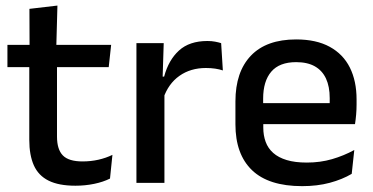

<svg xmlns="http://www.w3.org/2000/svg" viewBox="-20 -640 1307 672"><path d="M244 10Q185.5 10 150 -7.8Q114.5 -25.5 98.5 -61.2Q82.5 -97 82.5 -150.5V-449.5H179.5V-162Q179.5 -117 200 -96Q220.5 -75 269 -75Q298 -75 324.5 -81Q351 -87 373.5 -98L365 -15Q341 -3 309.5 3.5Q278 10 244 10ZM6 -405V-483H369L360.5 -405ZM83.5 -474.5 83 -609 181 -620.5 177 -474.5Z M551.5 -295.5 530.5 -372H554.5Q570 -430 606.5 -463.2Q643 -496.5 706 -496.5Q721 -496.5 732.8 -494.2Q744.5 -492 754 -489L760 -393.5Q748 -397.5 733 -399.8Q718 -402 700.5 -402Q647 -402 608 -374.5Q569 -347 551.5 -295.5ZM457.5 0V-489H553L548.5 -346.5L555.5 -339.5V0Z M1037.5 11.5Q920.5 11.5 862.2 -44.2Q804 -100 804 -205V-285Q804 -388.5 858.2 -445.2Q912.5 -502 1016.5 -502Q1087 -502 1134 -476.2Q1181 -450.5 1204.5 -403.5Q1228 -356.5 1228 -292V-273.5Q1228 -256.5 1226.5 -239Q1225 -221.5 1222.5 -205.5H1132.5Q1133.5 -231.5 1133.8 -254.5Q1134 -277.5 1134 -296.5Q1134 -337 1121 -365Q1108 -393 1082 -407.8Q1056 -422.5 1016.5 -422.5Q958 -422.5 929.5 -389.2Q901 -356 901 -294.5V-248.5L901.5 -237V-193.5Q901.5 -166 909.8 -143.5Q918 -121 936.2 -104.8Q954.5 -88.5 983.5 -79.8Q1012.5 -71 1054 -71Q1101 -71 1142.2 -83Q1183.5 -95 1220 -115L1211 -31.5Q1178 -12 1134.2 -0.2Q1090.5 11.5 1037.5 11.5ZM856 -205.5V-279H1202.5V-205.5Z"/></svg>

Font: Anek Telugu Medium Medium
Style: Regular
Weight: 500
Version: Version 1.003